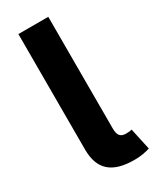

<svg xmlns="http://www.w3.org/2000/svg" viewBox="-190 -782 683 840"><g transform="rotate(-30 152.0 -362.5)"><path d="M226.2 3.3Q140.8 3.3 100.8 -33Q60.7 -69.2 60.7 -143.2V-727.5H211.7V-163.3Q211.7 -137.7 220.9 -126.2Q230.1 -114.6 251.8 -114.6Q263.3 -114.6 269.7 -115.5Q276.1 -116.3 280.7 -118L304.5 -8.6Q293.2 -4.8 272.8 -0.7Q252.4 3.3 226.2 3.3Z"/></g></svg>

Font: GitLab Sans
Style: Regular
Weight: 400
Designer: Rasmus Andersson
Foundry: Modifications by GitLab B.V., manufactured by rsms
Version: Version 4.000;git-c8fb6b7